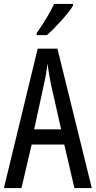

<svg xmlns="http://www.w3.org/2000/svg" viewBox="-20 -963 490 983"><path d="M354 -934V-943H257C236 -898 206 -848 168 -794V-783H220C261 -819 329 -892 354 -934ZM361 0H450L274 -714H173L0 0H90L142 -223H309ZM240 -535 293 -301H155L206 -536C214 -571 220 -607 223 -638C227 -607 233 -572 240 -535Z"/></svg>

Font: Noto Sans Ethiopic ExtCond
Style: Regular
Weight: 400
Width: 2
Designer: Monotype Design Team
Foundry: Monotype Imaging Inc.
Version: Version 2.102